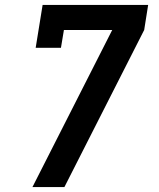

<svg xmlns="http://www.w3.org/2000/svg" viewBox="-20 -755 640 775"><path d="M111 0 433 -634H238L226 -562H124L152 -735H578L562 -634L240 0Z"/></svg>

Font: Iosevka Etoile
Style: Bold Italic
Weight: 700
Italic angle: -9°
Designer: Belleve Invis
Foundry: Belleve Invis
Version: Version 28.1.0; ttfautohint (v1.8.4)